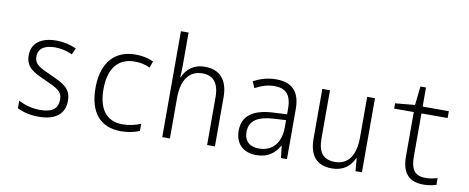

<svg xmlns="http://www.w3.org/2000/svg" viewBox="-66 -1053 3312 1357"><g transform="rotate(10 1590.0 -375.0)"><path d="M252 10C376 10 438 -44 438 -137C438 -229 375 -255 290 -294C207 -331 164 -349 164 -407C164 -464 208 -493 284 -493C326 -493 367 -484 408 -465L428 -511C383 -531 338 -542 285 -542C173 -542 109 -492 109 -406C109 -317 171 -290 256 -252C343 -212 382 -195 382 -136C382 -76 348 -39 255 -39C195 -39 143 -55 99 -78V-24C135 -5 189 10 252 10Z M843 10C894 10 942 0 976 -16V-67C940 -51 892 -40 847 -40C727 -40 671 -123 671 -262C671 -411 737 -492 855 -492C893 -492 930 -486 965 -468L982 -515C944 -533 901 -542 852 -542C709 -542 614 -449 614 -261C614 -86 694 10 843 10Z M1139 0H1194V-290C1194 -425 1251 -493 1341 -493C1418 -493 1461 -446 1461 -342V0H1517V-352C1517 -483 1452 -542 1352 -542C1267 -542 1218 -496 1194 -439H1191C1192 -464 1194 -488 1194 -515V-760H1139Z M1815 10C1899 10 1948 -31 1979 -87H1981L1991 0H2034V-359C2034 -486 1974 -542 1861 -542C1800 -542 1749 -525 1700 -500L1720 -454C1766 -479 1812 -493 1858 -493C1936 -493 1980 -456 1980 -351V-312L1883 -307C1742 -300 1663 -249 1663 -139C1663 -45 1721 10 1815 10ZM1825 -39C1761 -39 1719 -72 1719 -140C1719 -221 1780 -259 1894 -265L1980 -270V-217C1980 -104 1919 -39 1825 -39Z M2357 10C2440 10 2490 -33 2515 -92H2518L2526 0H2572V-532H2516V-242C2516 -108 2463 -39 2371 -39C2290 -39 2249 -82 2249 -187V-532H2194V-177C2194 -52 2249 10 2357 10Z M3015 10C3050 10 3080 4 3106 -4V-53C3079 -44 3050 -39 3021 -39C2941 -39 2914 -85 2914 -173V-483H3102V-532H2914V-669H2874L2859 -534L2718 -521V-483H2859V-165C2859 -45 2911 10 3015 10Z"/></g></svg>

Font: Noto Sans Mono Condensed Light
Style: Regular
Weight: 300
Width: 3
Designer: Monotype Design Team
Foundry: Monotype Imaging Inc.
Version: Version 2.014